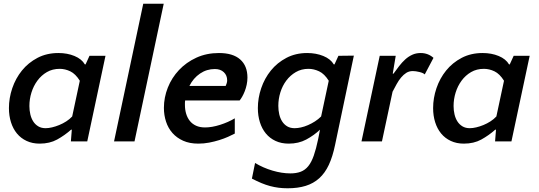

<svg xmlns="http://www.w3.org/2000/svg" viewBox="-20 -760 2896 1032"><path d="M547 -460 449 0H361L366 -63H362Q327 -32 287 -10Q247 12 193 12Q154 12 123 -2.5Q92 -17 71 -42.5Q50 -68 39 -103Q28 -138 28 -179Q28 -233 46 -286Q64 -339 98 -381Q132 -423 181.5 -449Q231 -475 294 -475Q342 -475 380.5 -459Q419 -443 436 -414H440L461 -460ZM225 -71Q241 -71 260 -75.5Q279 -80 298.5 -88Q318 -96 336 -107.5Q354 -119 368 -134L409 -326Q386 -363 358 -376.5Q330 -390 301 -390Q262 -390 232 -372.5Q202 -355 181 -326.5Q160 -298 149 -262.5Q138 -227 138 -190Q138 -167 143 -145.5Q148 -124 158.5 -107.5Q169 -91 185.5 -81Q202 -71 225 -71Z M703 0H593L750 -740H860Z M1157 -475Q1232 -475 1271 -440.5Q1310 -406 1310 -343Q1310 -324 1306 -305Q1302 -286 1295.5 -269.5Q1289 -253 1281.5 -240Q1274 -227 1268 -220H975Q974 -214 974 -208Q974 -202 974 -196Q974 -171 980.5 -149Q987 -127 1000 -110.5Q1013 -94 1033.5 -84.5Q1054 -75 1082 -75Q1119 -75 1163 -89Q1207 -103 1242 -124V-42Q1227 -34 1205.5 -24.5Q1184 -15 1158.5 -7Q1133 1 1104.5 6.5Q1076 12 1046 12Q999 12 964.5 -3.5Q930 -19 907 -45Q884 -71 872.5 -106Q861 -141 861 -180Q861 -236 882 -289Q903 -342 942 -383.5Q981 -425 1035.5 -450Q1090 -475 1157 -475ZM1135 -389Q1091 -389 1055 -364.5Q1019 -340 998 -298H1193Q1196 -305 1198.5 -312.5Q1201 -320 1201 -328Q1201 -355 1183 -372Q1165 -389 1135 -389Z M1882 -461 1781 19Q1768 82 1747.5 126Q1727 170 1696 198Q1665 226 1623 239Q1581 252 1526 252Q1500 252 1477 249Q1454 246 1431.5 240Q1409 234 1385 224Q1361 214 1334 200L1351 116Q1394 142 1444.5 157Q1495 172 1541 172Q1573 172 1596.5 163Q1620 154 1637 133Q1654 112 1666.5 76.5Q1679 41 1690 -12L1700 -63Q1667 -32 1626 -10Q1585 12 1532 12Q1492 12 1461 -2.5Q1430 -17 1409 -42.5Q1388 -68 1377 -103Q1366 -138 1366 -179Q1366 -233 1384 -286Q1402 -339 1436 -381Q1470 -423 1519.5 -449Q1569 -475 1631 -475Q1679 -475 1718 -459Q1757 -443 1774 -414H1778L1799 -460ZM1564 -71Q1579 -71 1597.5 -75Q1616 -79 1635.5 -87.5Q1655 -96 1673 -107.5Q1691 -119 1706 -134L1747 -326Q1724 -363 1695.5 -376.5Q1667 -390 1638 -390Q1600 -390 1570 -372.5Q1540 -355 1519 -327Q1498 -299 1487 -263.5Q1476 -228 1476 -191Q1476 -167 1481 -145.5Q1486 -124 1496.5 -107.5Q1507 -91 1523.5 -81Q1540 -71 1564 -71Z M2263 -360Q2255 -368 2234.5 -373Q2214 -378 2199 -378Q2179 -378 2164 -368.5Q2149 -359 2136 -343.5Q2123 -328 2112 -308Q2101 -288 2090 -267L2033 0H1923L2021 -460H2107L2091 -364H2095Q2110 -385 2125.5 -405Q2141 -425 2158 -440.5Q2175 -456 2195.5 -465.5Q2216 -475 2241 -475Q2281 -475 2310 -449Z M2827 -460 2729 0H2641L2646 -63H2642Q2607 -32 2567 -10Q2527 12 2473 12Q2434 12 2403 -2.5Q2372 -17 2351 -42.5Q2330 -68 2319 -103Q2308 -138 2308 -179Q2308 -233 2326 -286Q2344 -339 2378 -381Q2412 -423 2461.5 -449Q2511 -475 2574 -475Q2622 -475 2660.5 -459Q2699 -443 2716 -414H2720L2741 -460ZM2505 -71Q2521 -71 2540 -75.5Q2559 -80 2578.5 -88Q2598 -96 2616 -107.5Q2634 -119 2648 -134L2689 -326Q2666 -363 2638 -376.5Q2610 -390 2581 -390Q2542 -390 2512 -372.5Q2482 -355 2461 -326.5Q2440 -298 2429 -262.5Q2418 -227 2418 -190Q2418 -167 2423 -145.5Q2428 -124 2438.5 -107.5Q2449 -91 2465.5 -81Q2482 -71 2505 -71Z"/></svg>

Font: Quattrocento Sans
Style: Bold Italic
Weight: 700
Designer: Pablo Impallari
Foundry: Pablo Impallari, Igino Marini, Brenda Gallo
Version: Version 2.000